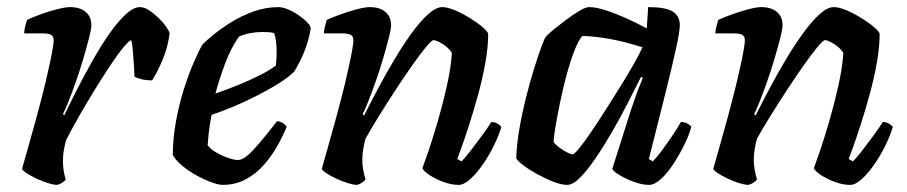

<svg xmlns="http://www.w3.org/2000/svg" viewBox="-20 -520 2552 540"><path d="M141 0Q131 0 115 -5Q99 -10 83 -17.5Q67 -25 55.5 -32.5Q44 -40 42 -45Q48 -67 59 -105Q70 -143 83 -191Q96 -239 108 -288Q114 -314 119.5 -339Q125 -364 128 -382Q131 -400 131 -406Q131 -418 123.5 -422Q116 -426 101 -426H48Q48 -435 51 -446Q54 -457 56 -464Q70 -471 93.5 -479.5Q117 -488 140.5 -494Q164 -500 177 -500Q205 -500 221 -486.5Q237 -473 237 -449Q237 -439 230.5 -413.5Q224 -388 214.5 -355.5Q205 -323 193.5 -290.5Q182 -258 172 -233Q162 -208 157 -199L161 -196Q177 -230 198 -271Q219 -312 242 -352.5Q265 -393 288.5 -426.5Q312 -460 334 -480Q356 -500 373 -500Q386 -500 399.5 -491Q413 -482 426 -469.5Q439 -457 447.5 -444.5Q456 -432 457 -426Q452 -387 437.5 -352.5Q423 -318 408 -294Q390 -294 376.5 -297.5Q363 -301 358 -305Q358 -319 356.5 -339Q355 -359 353.5 -378.5Q352 -398 349 -407Q343 -406 326.5 -386Q310 -366 288.5 -333.5Q267 -301 244 -263.5Q221 -226 200.5 -190Q180 -154 166 -126Q162 -112 159.5 -97.5Q157 -83 157 -68Q157 -54 159 -40.5Q161 -27 165 -15Q162 -11 155.5 -6.5Q149 -2 141 0Z M606 0Q595 0 575.5 -7Q556 -14 534 -26Q512 -38 493.5 -53Q475 -68 466 -84Q466 -129 474.5 -176.5Q483 -224 496.5 -267Q510 -310 524.5 -343.5Q539 -377 549 -394Q559 -405 580.5 -422.5Q602 -440 631 -458Q660 -476 694 -488Q728 -500 763 -500Q779 -500 800 -489Q821 -478 837 -464Q853 -450 854 -441Q851 -420 843.5 -396.5Q836 -373 826 -352.5Q816 -332 807 -318Q789 -300 751 -277.5Q713 -255 666.5 -233.5Q620 -212 575 -197Q569 -164 567 -145.5Q565 -127 564 -112Q570 -102 586 -92.5Q602 -83 620 -76.5Q638 -70 649 -70Q658 -70 668.5 -77Q679 -84 692.5 -98.5Q706 -113 722.5 -133Q739 -153 759 -179Q768 -179 776 -173.5Q784 -168 786 -163Q776 -138 760 -109.5Q744 -81 722 -56Q700 -31 671 -15.5Q642 0 606 0ZM586 -257Q621 -269 652.5 -282Q684 -295 711 -308.5Q738 -322 756 -336Q757 -346 757.5 -355.5Q758 -365 758 -374Q758 -389 756.5 -402.5Q755 -416 751 -427Q743 -429 735 -429.5Q727 -430 718 -430Q702 -430 685 -427Q668 -424 652 -417Q629 -384 613 -341Q597 -298 586 -257Z M984 0Q974 0 958 -5Q942 -10 926 -17.5Q910 -25 898.5 -32.5Q887 -40 885 -45Q891 -67 902 -105Q913 -143 926 -191Q939 -239 951 -288Q957 -314 962.5 -339Q968 -364 971 -382Q974 -400 974 -406Q974 -418 966.5 -422Q959 -426 944 -426H891Q891 -435 894 -446Q897 -457 899 -464Q914 -471 937.5 -479.5Q961 -488 984 -494Q1007 -500 1020 -500Q1048 -500 1064 -486.5Q1080 -473 1080 -449Q1080 -439 1073.5 -413.5Q1067 -388 1057.5 -355.5Q1048 -323 1036.5 -290.5Q1025 -258 1015 -233Q1005 -208 1000 -199L1004 -195Q1021 -229 1042.5 -269.5Q1064 -310 1088 -350.5Q1112 -391 1136.5 -425Q1161 -459 1183.5 -479.5Q1206 -500 1224 -500Q1239 -500 1260 -491Q1281 -482 1302 -469Q1323 -456 1337.5 -443.5Q1352 -431 1353 -425Q1353 -388 1345 -343Q1337 -298 1324.5 -253Q1312 -208 1299.5 -169Q1287 -130 1277.5 -104Q1268 -78 1266 -73L1278 -66Q1288 -76 1303.5 -96Q1319 -116 1335.5 -138.5Q1352 -161 1362 -177Q1371 -177 1379.5 -172Q1388 -167 1390 -163Q1384 -142 1371 -114.5Q1358 -87 1340 -60.5Q1322 -34 1303.5 -17Q1285 0 1270 0Q1249 0 1226.5 -8.5Q1204 -17 1187.5 -28Q1171 -39 1168 -47Q1173 -60 1185 -95Q1197 -130 1211 -178Q1225 -226 1236.5 -277Q1248 -328 1251 -371Q1245 -381 1235 -389Q1225 -397 1215 -402Q1205 -407 1199 -407Q1194 -407 1177.5 -387Q1161 -367 1138.5 -335Q1116 -303 1091.5 -265.5Q1067 -228 1045 -192.5Q1023 -157 1008 -130Q1004 -116 1001.5 -100.5Q999 -85 999 -70Q999 -56 1001.5 -42.5Q1004 -29 1008 -15Q1005 -11 998.5 -6.5Q992 -2 984 0Z M1575 0Q1559 0 1536 -9Q1513 -18 1489.5 -31Q1466 -44 1450 -56.5Q1434 -69 1432 -75Q1433 -112 1440.5 -156Q1448 -200 1459 -244Q1470 -288 1481.5 -325Q1493 -362 1502 -386.5Q1511 -411 1514 -415Q1519 -422 1535.5 -435.5Q1552 -449 1572 -464Q1592 -479 1609.5 -489.5Q1627 -500 1637 -500Q1656 -500 1682.5 -491.5Q1709 -483 1739.5 -469.5Q1770 -456 1799 -440L1803 -500Q1852 -500 1872 -487.5Q1892 -475 1892 -449Q1892 -432 1881 -382Q1870 -332 1850.5 -254Q1831 -176 1805 -73L1816 -66Q1827 -77 1841 -96Q1855 -115 1870 -137Q1885 -159 1895 -177Q1904 -177 1913 -172.5Q1922 -168 1924 -163Q1919 -142 1905.5 -114.5Q1892 -87 1875 -60.5Q1858 -34 1839.5 -17Q1821 0 1805 0Q1786 0 1763 -8.5Q1740 -17 1722.5 -27.5Q1705 -38 1702 -45L1755 -212Q1762 -231 1767 -246.5Q1772 -262 1777.5 -275Q1783 -288 1788 -301L1783 -304Q1766 -270 1745 -229Q1724 -188 1700.5 -147.5Q1677 -107 1654 -73.5Q1631 -40 1611 -20Q1591 0 1575 0ZM1591 -86Q1595 -86 1609 -103Q1623 -120 1642 -148Q1661 -176 1682.5 -209.5Q1704 -243 1725 -277Q1746 -311 1762.5 -340Q1779 -369 1787 -387Q1737 -403 1694.5 -410.5Q1652 -418 1618 -419Q1607 -407 1595.5 -377.5Q1584 -348 1573.5 -309Q1563 -270 1555 -231Q1547 -192 1542 -162Q1537 -132 1537 -120Q1547 -108 1565 -97Q1583 -86 1591 -86Z M2085 0Q2075 0 2059 -5Q2043 -10 2027 -17.5Q2011 -25 1999.5 -32.5Q1988 -40 1986 -45Q1992 -67 2003 -105Q2014 -143 2027 -191Q2040 -239 2052 -288Q2058 -314 2063.5 -339Q2069 -364 2072 -382Q2075 -400 2075 -406Q2075 -418 2067.5 -422Q2060 -426 2045 -426H1992Q1992 -435 1995 -446Q1998 -457 2000 -464Q2015 -471 2038.5 -479.5Q2062 -488 2085 -494Q2108 -500 2121 -500Q2149 -500 2165 -486.5Q2181 -473 2181 -449Q2181 -439 2174.5 -413.5Q2168 -388 2158.5 -355.5Q2149 -323 2137.5 -290.5Q2126 -258 2116 -233Q2106 -208 2101 -199L2105 -195Q2122 -229 2143.5 -269.5Q2165 -310 2189 -350.5Q2213 -391 2237.5 -425Q2262 -459 2284.5 -479.5Q2307 -500 2325 -500Q2340 -500 2361 -491Q2382 -482 2403 -469Q2424 -456 2438.5 -443.5Q2453 -431 2454 -425Q2454 -388 2446 -343Q2438 -298 2425.5 -253Q2413 -208 2400.5 -169Q2388 -130 2378.5 -104Q2369 -78 2367 -73L2379 -66Q2389 -76 2404.5 -96Q2420 -116 2436.5 -138.5Q2453 -161 2463 -177Q2472 -177 2480.5 -172Q2489 -167 2491 -163Q2485 -142 2472 -114.5Q2459 -87 2441 -60.5Q2423 -34 2404.5 -17Q2386 0 2371 0Q2350 0 2327.5 -8.5Q2305 -17 2288.5 -28Q2272 -39 2269 -47Q2274 -60 2286 -95Q2298 -130 2312 -178Q2326 -226 2337.5 -277Q2349 -328 2352 -371Q2346 -381 2336 -389Q2326 -397 2316 -402Q2306 -407 2300 -407Q2295 -407 2278.5 -387Q2262 -367 2239.5 -335Q2217 -303 2192.5 -265.5Q2168 -228 2146 -192.5Q2124 -157 2109 -130Q2105 -116 2102.5 -100.5Q2100 -85 2100 -70Q2100 -56 2102.5 -42.5Q2105 -29 2109 -15Q2106 -11 2099.5 -6.5Q2093 -2 2085 0Z"/></svg>

Font: Texturina 12pt SemiBold
Style: Italic
Weight: 600
Italic angle: -11°
Version: Version 1.002